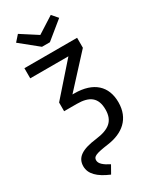

<svg xmlns="http://www.w3.org/2000/svg" viewBox="-274 -987 1054 1281"><g transform="rotate(-30 252.5 -347.0)"><path d="M30 -611H324L116 -375V-308H214C311 -308 361 -272 361 -180C361 -93 313 -54 209 -41C93 -27 43 8 43 75C43 133 88 178 176 215L210 155C163 131 137 109 137 83C137 54 159 44 259 30C376 14 460 -52 460 -179C460 -302 383 -377 234 -377H220L436 -612V-689H30ZM203 -754H264L399 -864L360 -909L233 -828L107 -909L67 -864Z"/></g></svg>

Font: FiraGO Unicode
Style: Regular
Weight: 400
Designer: bBox Type
Foundry: bBox Type GmbH
Version: Version 1.001;PS 001.001;hotconv 1.0.88;makeotf.lib2.5.64775